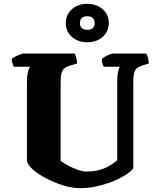

<svg xmlns="http://www.w3.org/2000/svg" viewBox="-20 -984 823 1004"><path d="M401 0Q358 0 311 -14.5Q264 -29 222 -51Q180 -73 152 -97.5Q124 -122 121 -143V-561Q121 -587 126 -607.5Q131 -628 138 -635H52Q50 -640 46 -651Q42 -662 41 -675Q46 -681 58.5 -687.5Q71 -694 83.5 -699Q96 -704 101 -704H370Q374 -698 378.5 -683.5Q383 -669 383 -652L340 -639Q327 -635 317 -627Q307 -619 302 -602Q297 -585 297 -553V-142Q310 -133 327.5 -123Q345 -113 364 -105Q383 -97 400 -92Q417 -87 429 -87Q467 -87 496.5 -94.5Q526 -102 550 -115.5Q574 -129 593 -146V-560Q593 -586 597 -607Q601 -628 607 -635H523Q519 -640 516 -651Q513 -662 512 -675Q518 -681 530 -688Q542 -695 554 -699.5Q566 -704 572 -704H744Q749 -697 753 -684.5Q757 -672 758 -652L726 -642Q707 -636 696.5 -628Q686 -620 681.5 -602.5Q677 -585 677 -550V-103Q660 -83 629 -64.5Q598 -46 559.5 -31.5Q521 -17 480 -8.5Q439 0 401 0ZM436 -763Q387 -763 355.5 -791.5Q324 -820 324 -863Q324 -907 355.5 -935.5Q387 -964 436 -964Q485 -964 517 -935.5Q549 -907 549 -863Q549 -820 517 -791.5Q485 -763 436 -763ZM436 -828Q455 -828 465 -837Q475 -846 475 -863Q475 -881 465 -890Q455 -899 436 -899Q418 -899 408 -890Q398 -881 398 -863Q398 -846 408 -837Q418 -828 436 -828Z"/></svg>

Font: Texturina 12pt Black
Style: Regular
Weight: 900
Designer: Guillermo Torres Carreño
Foundry: Omnibus-Type
Version: Version 1.002